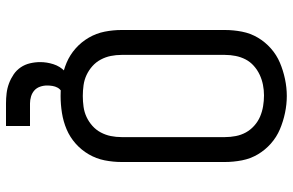

<svg xmlns="http://www.w3.org/2000/svg" viewBox="-188 -598 976 640"><g transform="rotate(90 300.0 -278.0)"><path d="M300 8Q272 8 243.5 3.5Q215 -1 189 -12Q163 -23 141.5 -42Q120 -61 105.5 -86Q91 -111 85.5 -139Q80 -167 80 -195V-540Q80 -568 85.5 -596.5Q91 -625 105.5 -649.5Q120 -674 141.5 -693Q163 -712 189 -723Q215 -734 243.5 -740Q272 -746 300 -746Q328 -746 356.5 -740Q385 -734 411 -723Q437 -712 458.5 -693Q480 -674 494.5 -649.5Q509 -625 514.5 -596.5Q520 -568 520 -540V-195Q520 -167 514.5 -139Q509 -111 494.5 -86Q480 -61 458.5 -42Q437 -23 411 -12Q385 -1 356.5 3.5Q328 8 300 8ZM300 -66Q318 -66 336 -68.5Q354 -71 370 -78.5Q386 -86 399.5 -98Q413 -110 421.5 -126Q430 -142 433.5 -159.5Q437 -177 437 -195V-540Q437 -558 433.5 -576Q430 -594 421.5 -609.5Q413 -625 399 -637.5Q385 -650 368.5 -657Q352 -664 334 -667Q316 -670 298 -670Q280 -670 262.5 -666.5Q245 -663 229 -655.5Q213 -648 199.5 -636Q186 -624 178 -608.5Q170 -593 166.5 -575.5Q163 -558 163 -540V-195Q163 -177 166.5 -159.5Q170 -142 178.5 -126Q187 -110 200.5 -98Q214 -86 230 -78.5Q246 -71 264 -68.5Q282 -66 300 -66ZM325 190Q308 190 291 188Q274 186 258 180Q242 174 228 164.5Q214 155 204.5 141Q195 127 191 110Q187 93 187 76Q187 54 194 32Q201 10 217.5 -6Q234 -22 256 -28.5Q278 -35 300 -35V0Q291 0 283.5 5.5Q276 11 272 18.5Q268 26 266.5 35Q265 44 265 53Q265 65 269 76.5Q273 88 281.5 95.5Q290 103 301.5 106.5Q313 110 325 110H400V190Z"/></g></svg>

Font: Zed Sans Extended
Style: Regular
Weight: 400
Width: 7
Designer: Belleve Invis
Foundry: Belleve Invis
Version: Version 1.0.0; ttfautohint (v1.8.4)